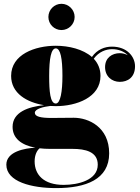

<svg xmlns="http://www.w3.org/2000/svg" viewBox="-20 -704 718 984"><path d="M228 -617C228 -580 258 -550 295 -550C332 -550 362.5 -580 362.5 -617C362.5 -654 332 -684.5 295 -684.5C258 -684.5 228 -654 228 -617ZM44.5 -54C44.5 4.5 89 39.5 161 53C109 55.5 12.5 72 12.5 140C12.5 228 143 260 268 260C420 260 539.5 215.5 539.5 82C539.5 -53.5 433 -100.5 358 -100.5C329.5 -100.5 278 -99.5 243 -99.5C188.5 -99.5 158.5 -106.5 158.5 -126C158.5 -146 203 -157 238 -161C247.5 -160.5 257 -160 266 -160C372 -160 495 -204.5 495 -315C495 -351 482 -380 460.5 -403C486.5 -439 523.5 -452 554.5 -452C589 -452 617 -439.5 635 -421C622 -428 607.5 -431.5 594 -431.5C555 -431.5 518.5 -408.5 518.5 -360C518.5 -312 554 -284.5 594 -284.5C634 -284.5 672 -307 672 -364.5C672 -412.5 632.5 -465 553.5 -465C517.5 -465 478 -451 451 -412C405.5 -452 332.5 -469.5 266 -469.5C160 -469.5 37 -425.5 37 -315C37 -225 118.5 -179 206 -165C125.5 -157 44.5 -129.5 44.5 -54ZM232 -315C232 -404 242 -456 266 -456C290 -456 300 -404 300 -315C300 -236 290 -173.5 266 -173.5C237 -173.5 232 -236 232 -315ZM157.5 123C157.5 90 169.5 67 183 56C199.5 58 217.5 59 236.5 59H351.5C416.5 59 481 73 481 140C481 219.5 380 243.5 306 243.5C204 243.5 157.5 191.5 157.5 123Z"/></svg>

Font: Bodoni* 16pt Fatface
Style: Regular
Weight: 900
Version: Version 2.3